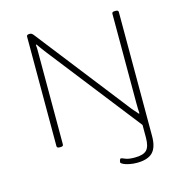

<svg xmlns="http://www.w3.org/2000/svg" viewBox="-128 -821 1107 1152"><g transform="rotate(-15 425.0 -245.0)"><path d="M581 212Q558 212 535.5 207.5Q513 203 498.5 196Q484 189 484 183Q484 177 487 169Q490 161 494 161Q500 161 519 169.5Q538 178 578 178Q630 178 651 156.5Q672 135 672 80V1L226 -570Q214 -585 203.5 -600Q193 -615 182 -630L178 -629Q180 -612 180 -597.5Q180 -583 180 -561V-10Q180 2 164 2H156Q140 2 140 -10V-690Q140 -702 156 -702H162Q171 -702 181 -690L620 -127Q631 -112 643.5 -98Q656 -84 668 -70L672 -71Q671 -88 670.5 -102.5Q670 -117 670 -138V-690Q670 -702 686 -702H694Q710 -702 710 -690V80Q710 150 679.5 181Q649 212 581 212Z"/></g></svg>

Font: Asap Expanded Thin
Style: Regular
Weight: 100
Width: 7
Designer: Pablo Cosgaya
Foundry: Omnibus-Type
Version: Version 3.001; ttfautohint (v1.8.4.7-5d5b)